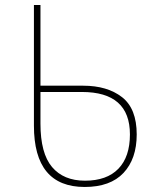

<svg xmlns="http://www.w3.org/2000/svg" viewBox="-20 -734 640 764"><path d="M317 10Q115 10 115 -234V-714H141V-393H311Q407 -393 465.5 -347.5Q524 -302 524 -199Q524 -102 471.5 -46Q419 10 317 10ZM318 -15Q405 -15 451 -62.5Q497 -110 497 -199Q497 -368 306 -368H141V-242Q141 -124 187 -69.5Q233 -15 318 -15Z"/></svg>

Font: Noto Sans Mono Thin
Style: Regular
Weight: 100
Designer: Monotype Design Team
Foundry: Monotype Imaging Inc.
Version: Version 2.014